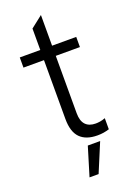

<svg xmlns="http://www.w3.org/2000/svg" viewBox="-165 -735 681 994"><g transform="rotate(-20 175.5 -238.0)"><path d="M261 10Q198 10 165.5 -23Q133 -56 133 -127V-625L198 -676V-135Q198 -92 217.5 -71.5Q237 -51 273 -51Q284 -51 297 -53Q310 -55 326 -61V0Q310 5 294.5 7.5Q279 10 261 10ZM20 -451V-507H331V-451ZM147 200 195 42H263L197 200Z"/></g></svg>

Font: TikTok Sans Light
Style: Regular
Weight: 300
Version: Version 4.000